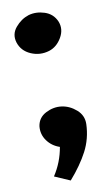

<svg xmlns="http://www.w3.org/2000/svg" viewBox="-107 -583 427 746"><g transform="rotate(-15 106.5 -209.5)"><path d="M130 -385Q92 -377 58 -395.5Q24 -414 16 -450Q9 -484 33.5 -508.5Q58 -533 89 -540Q120 -546 152 -532.5Q184 -519 195 -486Q205 -453 183.5 -422.5Q162 -392 130 -385ZM81 123Q51 107 22 91Q59 44 74 -14Q44 -27 28 -54Q12 -81 18 -112Q26 -145 58 -158Q90 -171 121 -164Q152 -157 176 -132Q200 -107 196 -73Q189 -16 159.5 30Q130 76 81 123Z"/></g></svg>

Font: LONDON PRESLEY
Style: Regular
Weight: 400
Version: Version 001.000